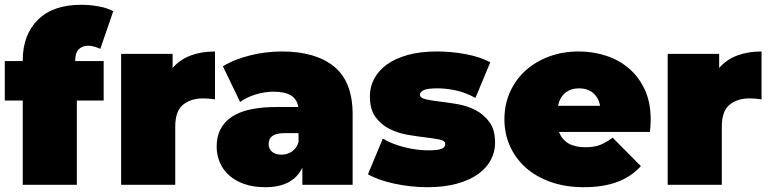

<svg xmlns="http://www.w3.org/2000/svg" viewBox="-20 -772 3215 802"><path d="M413 -352H301V0H75V-352H0V-517H75V-520Q75 -626 138 -689Q201 -752 319 -752Q355 -752 391.5 -745.5Q428 -739 453 -725L399 -568Q388 -573 375 -577Q362 -581 348 -581Q324 -581 309 -566Q294 -551 294 -518V-517H413Z M712 0H486V-547H701V-488Q731 -523 776 -540Q821 -557 878 -557V-357Q863 -359 851.5 -360Q840 -361 828 -361Q777 -361 744.5 -334.5Q712 -308 712 -243Z M1227 -216H1171Q1135 -216 1118.5 -204.5Q1102 -193 1102 -170Q1102 -151 1116 -138.5Q1130 -126 1156 -126Q1179 -126 1198.5 -138.5Q1218 -151 1227 -178ZM1088 10Q1038 10 1000 -3.5Q962 -17 936.5 -40Q911 -63 898 -94Q885 -125 885 -160Q885 -240 946 -282.5Q1007 -325 1135 -325H1226Q1221 -357 1196 -373Q1171 -389 1123 -389Q1086 -389 1048 -377.5Q1010 -366 983 -346L911 -495Q935 -510 964.5 -521.5Q994 -533 1026 -541Q1058 -549 1091.5 -553Q1125 -557 1157 -557Q1298 -557 1375.5 -494Q1453 -431 1453 -294V0H1243V-72Q1204 10 1088 10Z M1765 10Q1730 10 1694.5 6Q1659 2 1626.5 -5Q1594 -12 1566 -22Q1538 -32 1517 -44L1579 -193Q1618 -170 1669.5 -157Q1721 -144 1770 -144Q1812 -144 1826 -151Q1840 -158 1840 -170Q1840 -184 1816.5 -189Q1793 -194 1758 -198Q1723 -202 1682.5 -209Q1642 -216 1607 -233.5Q1572 -251 1548.5 -283Q1525 -315 1525 -370Q1525 -409 1543 -443Q1561 -477 1596 -502.5Q1631 -528 1683.5 -542.5Q1736 -557 1805 -557Q1865 -557 1924.5 -546Q1984 -535 2028 -512L1966 -363Q1924 -386 1883.5 -394.5Q1843 -403 1808 -403Q1764 -403 1749 -395Q1734 -387 1734 -377Q1734 -363 1757.5 -357.5Q1781 -352 1815.5 -348Q1850 -344 1891 -337Q1932 -330 1966.5 -312Q2001 -294 2024.5 -262Q2048 -230 2048 -175Q2048 -138 2030.5 -104.5Q2013 -71 1978 -45.5Q1943 -20 1889.5 -5Q1836 10 1765 10Z M2487 -330Q2480 -365 2457 -384Q2434 -403 2399 -403Q2364 -403 2341 -384Q2318 -365 2311 -330ZM2418 10Q2343 10 2281.5 -11.5Q2220 -33 2177 -71Q2134 -109 2110.5 -161Q2087 -213 2087 -274Q2087 -336 2110.5 -388Q2134 -440 2175.5 -477.5Q2217 -515 2274 -536Q2331 -557 2397 -557Q2458 -557 2512.5 -539Q2567 -521 2608.5 -485Q2650 -449 2674 -396Q2698 -343 2698 -274Q2698 -262 2697 -247.5Q2696 -233 2695 -221H2315Q2339 -157 2425 -157Q2463 -157 2487.5 -167Q2512 -177 2539 -197L2657 -78Q2617 -34 2558.5 -12Q2500 10 2418 10Z M2995 0H2769V-547H2984V-488Q3014 -523 3059 -540Q3104 -557 3161 -557V-357Q3146 -359 3134.5 -360Q3123 -361 3111 -361Q3060 -361 3027.5 -334.5Q2995 -308 2995 -243Z"/></svg>

Font: Montserrat-Alt1 Black
Style: Regular
Weight: 900
Designer: Differentunic
Foundry: Differentunic
Version: Version 7.222